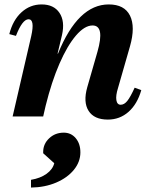

<svg xmlns="http://www.w3.org/2000/svg" viewBox="-20 -526 679 867"><path d="M37 0 121 -363Q138 -439 109 -439Q81 -439 52 -364L22 -372Q38 -435 77 -470.5Q116 -506 168 -506Q223 -506 248.5 -468Q274 -430 260 -368L240 -284H242Q332 -506 471 -506Q542 -506 567 -455.5Q592 -405 567 -317L513 -129Q502 -94 505.5 -73.5Q509 -53 525 -53Q541 -53 555 -70.5Q569 -88 588 -130L618 -119Q600 -56 560.5 -21Q521 14 467 14Q405 14 380 -25.5Q355 -65 374 -132L420 -292Q454 -411 398 -411Q362 -411 323 -365.5Q284 -320 248.5 -238.5Q213 -157 186 -48L175 0ZM120 321V286Q162 279 190 259Q218 239 225 211L175 166V160Q175 124 202 98.5Q229 73 268 73Q301 73 322 98Q343 123 343 162Q343 205 313.5 241Q284 277 233.5 298.5Q183 320 120 321Z"/></svg>

Font: Platypi SemiBold
Style: Italic
Weight: 600
Italic angle: -13°
Designer: David Sargent
Foundry: Bolt Cutter Type
Version: Version 1.200; ttfautohint (v1.8.4.7-5d5b)